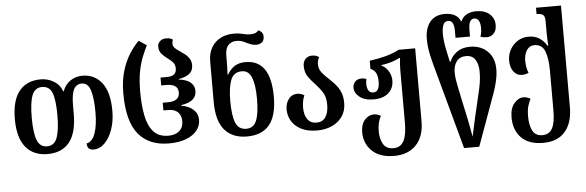

<svg xmlns="http://www.w3.org/2000/svg" viewBox="-58 -979 4390 1438"><g transform="rotate(-5 2137.0 -260.0)"><path d="M268 13Q162 13 104 -58Q46 -129 46 -269Q46 -409 102.5 -479Q159 -549 265 -549Q317 -549 362.5 -522Q408 -495 425 -445H429Q447 -495 487.5 -522Q528 -549 577 -549Q669 -549 724 -478.5Q779 -408 779 -267Q779 -190 757 -127.5Q735 -65 698 -28Q661 9 614 9Q588 9 577 -4Q566 -17 566 -41Q609 -49 630.5 -109Q652 -169 652 -269Q652 -374 633.5 -432.5Q615 -491 568 -491Q527 -491 508 -454Q489 -417 489 -334V-270Q489 -127 432.5 -57Q376 13 268 13ZM269 -45Q325 -45 345.5 -103Q366 -161 366 -269Q366 -383 346 -437Q326 -491 269 -491Q216 -491 194.5 -437Q173 -383 173 -269Q173 -153 194.5 -99Q216 -45 269 -45Z M1181 13Q1031 13 951.5 -83.5Q872 -180 872 -390Q872 -483 893.5 -556Q915 -629 949.5 -683Q984 -737 1021 -773L1079 -734Q1060 -696 1041.5 -650Q1023 -604 1011 -541.5Q999 -479 999 -390Q999 -290 1014.5 -212Q1030 -134 1069.5 -89.5Q1109 -45 1181 -45Q1234 -45 1264 -71.5Q1294 -98 1294 -145Q1294 -188 1269 -212.5Q1244 -237 1199 -237H1160V-295H1199Q1287 -295 1287 -361Q1287 -425 1198 -425H1160V-484H1209Q1280 -484 1280 -542Q1280 -572 1262.5 -590.5Q1245 -609 1221 -626Q1199 -642 1181 -663Q1163 -684 1163 -716Q1163 -740 1180.5 -756.5Q1198 -773 1228 -773Q1245 -773 1257 -769Q1269 -765 1277 -759Q1271 -744 1271 -730Q1271 -711 1284.5 -696.5Q1298 -682 1321 -668Q1339 -656 1358.5 -641Q1378 -626 1391 -605Q1404 -584 1404 -557Q1404 -515 1377 -493Q1350 -471 1296 -461V-457Q1353 -451 1382.5 -426Q1412 -401 1412 -362Q1412 -281 1296 -265V-261Q1354 -251 1387 -220.5Q1420 -190 1420 -144Q1420 -99 1391.5 -63.5Q1363 -28 1309 -7.5Q1255 13 1181 13Z M1767 12Q1658 12 1599.5 -56.5Q1541 -125 1541 -266V-568Q1541 -633 1566.5 -676.5Q1592 -720 1636 -742Q1680 -764 1734 -764Q1758 -764 1775 -761.5Q1792 -759 1808 -755Q1832 -748 1859 -748Q1877 -748 1893 -753Q1909 -758 1920 -773Q1936 -767 1946 -754.5Q1956 -742 1956 -722Q1956 -692 1937.5 -679Q1919 -666 1898 -666Q1877 -666 1859 -672.5Q1841 -679 1824 -687Q1809 -696 1791 -702Q1773 -708 1749 -708Q1712 -708 1688.5 -683Q1665 -658 1665 -604V-566Q1665 -545 1664.5 -516Q1664 -487 1662 -463H1667Q1687 -499 1719.5 -521.5Q1752 -544 1804 -544Q1993 -544 1993 -267Q1993 -126 1937 -57Q1881 12 1767 12ZM1767 -46Q1822 -46 1844 -99.5Q1866 -153 1866 -263Q1866 -367 1844 -422.5Q1822 -478 1771 -478Q1709 -478 1687 -421Q1665 -364 1665 -264Q1665 -155 1687 -100.5Q1709 -46 1767 -46Z M2295 13Q2225 13 2177.5 -10.5Q2130 -34 2105 -74Q2080 -114 2080 -163Q2080 -210 2104.5 -242Q2129 -274 2169 -274Q2195 -274 2222 -258Q2204 -219 2204 -166Q2204 -111 2227.5 -78.5Q2251 -46 2295 -46Q2340 -46 2363 -79.5Q2386 -113 2386 -173Q2386 -233 2362.5 -268Q2339 -303 2311 -333Q2283 -362 2259.5 -394.5Q2236 -427 2236 -477Q2236 -509 2254.5 -529Q2273 -549 2305 -549Q2323 -549 2335.5 -544.5Q2348 -540 2357 -533Q2343 -510 2343 -481Q2343 -446 2362 -421Q2381 -396 2407 -372Q2431 -350 2455.5 -324Q2480 -298 2497 -262.5Q2514 -227 2514 -175Q2514 -116 2485 -74Q2456 -32 2406.5 -9.5Q2357 13 2295 13Z M2853 253Q2745 253 2687 197Q2629 141 2629 55Q2629 -3 2658.5 -36.5Q2688 -70 2727 -70Q2754 -70 2779 -54Q2767 -32 2760 -5Q2753 22 2753 60Q2753 117 2776 156Q2799 195 2853 195Q2905 195 2929.5 150.5Q2954 106 2954 12V-389Q2954 -408 2955.5 -428.5Q2957 -449 2960 -474H2954Q2895 -443 2816 -433V-429Q2848 -415 2868 -381.5Q2888 -348 2888 -312Q2888 -252 2847.5 -217Q2807 -182 2737 -182Q2669 -182 2631 -212Q2593 -242 2593 -283Q2593 -306 2609.5 -326Q2626 -346 2660 -346Q2667 -346 2676.5 -344.5Q2686 -343 2695 -339Q2691 -322 2691 -301Q2691 -270 2703 -252Q2715 -234 2738 -234Q2785 -234 2785 -312Q2785 -351 2773 -375.5Q2761 -400 2732 -412V-473Q2798 -482 2854 -497Q2910 -512 2955 -536H3079V11Q3079 127 3018.5 190Q2958 253 2853 253Z M3379 240 3223 -332Q3203 -402 3187.5 -468.5Q3172 -535 3172 -598Q3172 -677 3210 -725Q3248 -773 3323 -773Q3365 -773 3395 -757.5Q3425 -742 3439 -708H3443Q3457 -742 3488 -757.5Q3519 -773 3557 -773Q3622 -773 3658.5 -740.5Q3695 -708 3695 -657Q3695 -615 3672.5 -593.5Q3650 -572 3623 -572Q3610 -572 3597.5 -574Q3585 -576 3574 -580Q3577 -588 3580.5 -604.5Q3584 -621 3584 -645Q3584 -681 3572.5 -700.5Q3561 -720 3540 -720Q3496 -720 3496 -640V-588H3387V-640Q3387 -678 3376.5 -698.5Q3366 -719 3342 -719Q3316 -719 3305.5 -693Q3295 -667 3295 -627Q3295 -600 3299 -566Q3303 -532 3310 -502L3329 -413H3334Q3351 -455 3389.5 -483.5Q3428 -512 3489 -512Q3569 -512 3620 -462.5Q3671 -413 3671 -327Q3671 -287 3660.5 -239.5Q3650 -192 3631 -141L3493 240ZM3450 161Q3456 134 3464.5 94Q3473 54 3481 19L3524 -165Q3532 -198 3538.5 -235.5Q3545 -273 3545 -317Q3545 -374 3523 -409.5Q3501 -445 3453 -445Q3406 -445 3382 -413Q3358 -381 3358 -330Q3358 -303 3362.5 -274.5Q3367 -246 3373 -217L3423 19Q3431 55 3438 94.5Q3445 134 3450 161Z M3973 253Q3865 253 3809 195.5Q3753 138 3753 42Q3753 -25 3784.5 -62.5Q3816 -100 3855 -100Q3882 -100 3907 -84Q3895 -62 3886 -31.5Q3877 -1 3877 47Q3877 112 3898.5 153.5Q3920 195 3972 195Q4025 195 4047.5 151Q4070 107 4070 19V-281Q4070 -373 4049 -427.5Q4028 -482 3969 -482Q3934 -482 3913 -451Q3892 -420 3892 -372Q3892 -347 3896 -324Q3900 -301 3909 -279Q3883 -268 3858 -268Q3821 -268 3796.5 -299.5Q3772 -331 3772 -383Q3772 -428 3793 -465.5Q3814 -503 3850 -526Q3886 -549 3933 -549Q3981 -549 4014.5 -526.5Q4048 -504 4069 -468H4074Q4072 -492 4071 -521Q4070 -550 4070 -577V-654Q4070 -690 4055.5 -701Q4041 -712 4015 -712H4007V-760H4195V4Q4195 121 4138.5 187Q4082 253 3973 253Z"/></g></svg>

Font: Noto Serif Georgian SemiCondensed SemiBold
Style: Regular
Weight: 600
Width: 4
Designer: Monotype Design Team, Akaki Razmadze
Foundry: Google LLC
Version: Version 2.003; ttfautohint (v1.8.4.7-5d5b)